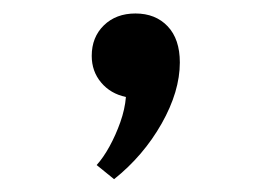

<svg xmlns="http://www.w3.org/2000/svg" viewBox="-20 -136 408 292"><path d="M153.5 136.5 127 115Q137 104 146.5 86.8Q156 69.5 163 49.8Q170 30 171.5 11.5Q148 6.5 133.8 -10.5Q119.5 -27.5 119.5 -51Q119.5 -79.5 138 -97.5Q156.5 -115.5 186 -115.5Q216.5 -115.5 235 -96Q253.5 -76.5 253.5 -41Q253.5 3 225.8 52Q198 101 153.5 136.5Z"/></svg>

Font: Spartan Thin Medium
Style: Regular
Weight: 500
Version: Version 1.004